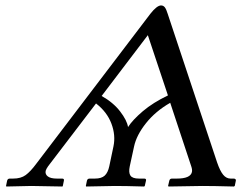

<svg xmlns="http://www.w3.org/2000/svg" viewBox="-20 -678 881 700"><path d="M592.3 -330.1 519 -549.8 350.6 -328.1Q393.1 -304.2 418 -271.7Q442.9 -239.3 446.8 -214.8Q463.4 -240.7 500.7 -272.5Q538.1 -304.2 592.3 -330.1ZM453.1 -71.8Q448.2 -48.8 455.6 -37.8Q462.9 -26.9 486.8 -26.9H505.9Q514.2 -26.9 512.2 -19L507.8 0L505.4 2Q437.5 0 398.9 0L294.4 2L293 0L296.9 -19Q298.8 -26.9 306.6 -26.9H325.7Q350.1 -26.9 361.8 -37.8Q373.5 -48.8 378.4 -71.8L393.6 -144Q402.3 -184.6 386.2 -227.3Q370.1 -270 330.1 -300.8L155.3 -71.8Q148.4 -62 146.5 -55.2Q144 -42.5 154.5 -34.7Q165 -26.9 187.5 -26.9H206.5Q214.8 -26.9 212.9 -19L209 0L207.5 2Q117.7 0 94.2 0L3.4 2L2 0L5.9 -19Q7.8 -26.9 15.6 -26.9H27.8Q56.2 -26.9 73.7 -39.8Q91.3 -52.7 112.3 -81.1L528.3 -627.9Q551.8 -657.7 566.9 -658.2Q575.7 -658.2 581.1 -651.1Q586.4 -644 591.3 -627.9L771.5 -85.9Q782.2 -54.7 793.7 -40.8Q805.2 -26.9 820.8 -26.9H832.5Q835.9 -26.9 838.4 -24.7Q840.8 -22.5 839.8 -19L835.9 0L832.5 2Q756.8 0 717.8 0L594.7 2L592.8 0L597.2 -19Q599.1 -26.9 606.9 -26.9H624.5Q674.3 -26.9 679.7 -50.8Q681.6 -59.1 677.2 -71.8L600.6 -303.2Q546.9 -272.5 512.2 -228.8Q477.5 -185.1 468.8 -144Z"/></svg>

Font: Linux Biolinum O
Style: Italic
Weight: 400
Italic angle: -12°
Designer: Philipp H. Poll
Foundry: Philipp H. Poll
Version: Version 1.1.3